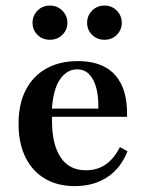

<svg xmlns="http://www.w3.org/2000/svg" viewBox="-20 -643 512 675"><path d="M242.7 11.3Q182.3 11.3 137.9 -14.9Q93.5 -41.1 69.4 -90.3Q45.2 -139.5 45.2 -207.3Q45.2 -278.2 71 -327.4Q96.8 -376.6 143.5 -402.4Q190.3 -428.2 253.2 -428.2Q309.7 -428.2 348.4 -407.7Q387.1 -387.1 407.7 -344Q428.2 -300.8 426.6 -232.3H125L123.4 -261.3H325.8Q326.6 -300.8 319 -331.9Q311.3 -362.9 294.4 -381Q277.4 -399.2 250.8 -399.2Q216.1 -399.2 191.5 -364.9Q166.9 -330.6 162.1 -255.6L163.7 -252.4Q162.9 -245.2 162.9 -236.3Q162.9 -227.4 162.9 -216.1Q162.9 -135.5 193.1 -89.9Q223.4 -44.4 281.5 -44.4Q321.8 -44.4 351.2 -64.5Q380.6 -84.7 401.6 -125.8L428.2 -111.3Q404.8 -51.6 357.3 -20.2Q309.7 11.3 242.7 11.3ZM347.6 -503.2Q321 -503.2 303.6 -520.6Q286.3 -537.9 286.3 -562.9Q286.3 -587.9 303.6 -605.6Q321 -623.4 347.6 -623.4Q373.4 -623.4 390.7 -605.6Q408.1 -587.9 408.1 -562.9Q408.1 -537.9 390.7 -520.6Q373.4 -503.2 347.6 -503.2ZM155.6 -503.2Q129 -503.2 111.7 -520.6Q94.4 -537.9 94.4 -562.9Q94.4 -587.9 111.7 -605.6Q129 -623.4 155.6 -623.4Q181.5 -623.4 199.2 -605.6Q216.9 -587.9 216.9 -562.9Q216.9 -537.9 199.2 -520.6Q181.5 -503.2 155.6 -503.2Z"/></svg>

Font: Playfair
Style: Bold
Weight: 700
Designer: Claus Eggers Sørensen
Foundry: Claus Eggers Sørensen
Version: Version 2.001;gftools[0.9.30]